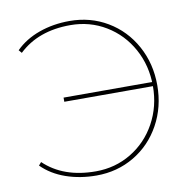

<svg xmlns="http://www.w3.org/2000/svg" viewBox="-79 -782 862 864"><g transform="rotate(-10 352.0 -350.0)"><path d="M208 -368H620V-349H208ZM294 -703Q389 -703 466.5 -657Q544 -611 588.5 -530Q633 -449 633 -350Q633 -251 588.5 -170Q544 -89 466.5 -43Q389 3 294 3Q219 3 154.5 -19.5Q90 -42 46 -86L58 -100Q146 -16 294 -16Q383 -16 456 -60Q529 -104 571 -180.5Q613 -257 613 -350Q613 -443 571 -519.5Q529 -596 456 -640Q383 -684 294 -684Q147 -684 58 -599L46 -613Q90 -657 154.5 -680Q219 -703 294 -703Z"/></g></svg>

Font: Montserrat
Style: Regular
Weight: 400
Designer: Julieta Ulanovsky
Foundry: Julieta Ulanovsky
Version: Version 8.000